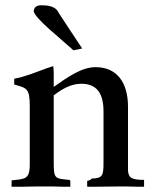

<svg xmlns="http://www.w3.org/2000/svg" viewBox="-20 -709 594 729"><path d="M292 -525C262 -569 231 -618 201 -663L197 -670C183 -687 156 -689 136 -689C120 -689 109 -682 108 -666C114 -638 206 -566 259 -518ZM527 0V-26C476 -26 468 -36 466 -62V-304C466 -393 426 -454 343 -454C290 -454 238 -417 184 -379V-433C184 -443 183 -451 182 -458C145 -447 115 -432 64 -417L34 -410V-388C82 -375 93 -373 93 -306V-83C93 -26 72 -30 24 -24V0H66C82 0 98 -1 119 -1H180C194 -1 207 0 222 0H247V-22L244 -26C188 -31 184 -30 184 -92V-347C216 -371 249 -391 289 -391C347 -391 373 -355 373 -286V-92C373 -43 370 -32 328 -31C325 -26 319 -24 311 -22V0H342C370 0 397 -1 431 -1H462C476 -1 489 0 503 0Z"/></svg>

Font: Sibila
Style: Regular
Weight: 400
Designer: Stefan Peev
Foundry: Context Ltd
Version: Version 1.000